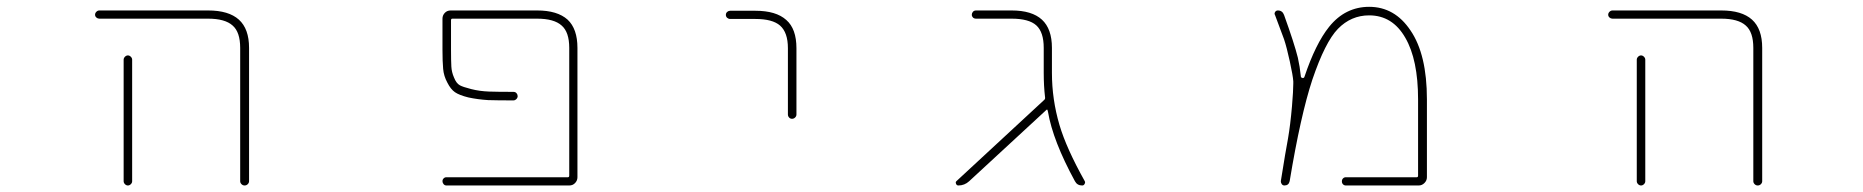

<svg xmlns="http://www.w3.org/2000/svg" viewBox="-20 -575 5540 571"><path d="M694.3 -36.1V-432.6Q694.3 -479.5 671.9 -499Q649.4 -519.5 598.6 -519.5H275.4Q270.5 -519.5 266.6 -522.9Q262.7 -526.4 262.7 -531.2Q262.7 -536.1 266.6 -540Q270.5 -543.9 275.4 -543.9H598.6Q660.2 -543.9 690.4 -516.6Q720.7 -489.3 720.7 -432.6V-36.1Q720.7 -31.2 716.8 -27.3Q712.9 -23.4 707.5 -23.4Q702.1 -23.4 698.2 -27.3Q694.3 -31.2 694.3 -36.1ZM347.7 -36.1V-397.5Q347.7 -402.3 351.6 -406.2Q355.5 -410.2 360.4 -410.2Q365.2 -410.2 369.1 -406.2Q373 -402.3 373 -397.5V-36.1Q373 -31.2 369.1 -27.3Q365.2 -23.4 360.4 -23.4Q355.5 -23.4 351.6 -27.3Q347.7 -31.2 347.7 -36.1Z M1307.6 -23.4Q1302.7 -23.4 1299.3 -27.3Q1295.9 -31.2 1295.9 -36.1Q1295.9 -41 1299.3 -44.4Q1302.7 -47.9 1307.6 -47.9H1668.9Q1672.9 -47.9 1672.9 -52.7V-432.6Q1672.9 -479.5 1650.4 -499Q1627.9 -519.5 1577.1 -519.5H1325.2Q1321.3 -519.5 1321.3 -514.6V-427.7Q1321.3 -393.6 1322.3 -377Q1323.2 -360.4 1330.1 -344.7Q1336.9 -327.1 1347.7 -321.3Q1356.4 -316.4 1381.3 -310.1Q1406.2 -303.7 1434.6 -302.7Q1459 -301.8 1506.8 -301.8Q1512.7 -301.8 1516.1 -297.9Q1519.5 -293.9 1519.5 -289.1Q1519.5 -284.2 1515.6 -280.3Q1511.7 -276.4 1506.8 -276.4Q1459 -276.4 1431.6 -277.3Q1400.4 -279.3 1373 -285.2Q1345.7 -292 1333 -300.8Q1320.3 -309.6 1310.5 -329.1Q1299.8 -348.6 1297.9 -370.1Q1295.9 -391.6 1295.9 -427.7V-519.5Q1295.9 -529.3 1302.7 -536.6Q1309.6 -543.9 1320.3 -543.9H1577.1Q1637.7 -543.9 1668 -516.6Q1697.3 -489.3 1697.3 -432.6V-47.9Q1697.3 -38.1 1690.4 -30.8Q1683.6 -23.4 1672.9 -23.4Z M2323.2 -234.4V-431.6Q2323.2 -478.5 2299.8 -499Q2277.3 -518.6 2226.6 -518.6H2151.4Q2146.5 -518.6 2142.6 -522Q2138.7 -525.4 2138.7 -530.8Q2138.7 -536.1 2142.6 -539.6Q2146.5 -543 2151.4 -543H2226.6Q2288.1 -543 2318.4 -515.6Q2348.6 -489.3 2348.6 -431.6V-234.4Q2348.6 -229.5 2344.7 -225.6Q2340.8 -221.7 2335.4 -221.7Q2330.1 -221.7 2326.7 -225.6Q2323.2 -229.5 2323.2 -234.4Z M3198.2 -23.4Q3183.6 -23.4 3176.8 -36.1Q3111.3 -156.2 3096.7 -242.2L3095.7 -246.1Q3094.7 -251 3091.8 -248L2862.3 -36.1Q2848.6 -23.4 2830.1 -23.4Q2825.2 -23.4 2823.2 -28.3Q2822.3 -30.3 2822.3 -32.2Q2822.3 -34.2 2824.2 -36.1L3085.9 -278.3Q3088.9 -281.2 3087.9 -286.1Q3084 -319.3 3084 -358.4V-432.6Q3084 -479.5 3062 -499.5Q3040 -519.5 2988.3 -519.5H2882.8Q2877 -519.5 2873.5 -522.9Q2870.1 -526.4 2870.1 -531.2Q2870.1 -536.1 2873.5 -540Q2877 -543.9 2882.8 -543.9H2988.3Q3048.8 -543.9 3078.6 -516.6Q3108.4 -489.3 3108.4 -432.6V-358.4Q3108.4 -279.3 3130.9 -203.1Q3151.4 -133.8 3206.1 -36.1Q3207 -34.2 3207 -32.2Q3207 -30.3 3205.1 -27.3Q3203.1 -23.4 3198.2 -23.4Z M3982.4 -23.4Q3977.5 -23.4 3974.1 -26.9Q3970.7 -30.3 3970.7 -35.6Q3970.7 -41 3974.1 -44.4Q3977.5 -47.9 3982.4 -47.9H4193.4Q4197.3 -47.9 4197.3 -52.7V-279.3Q4197.3 -397.5 4159.2 -462.9Q4121.1 -529.3 4051.8 -529.3Q3998 -529.3 3959 -489.3Q3920.9 -450.2 3882.8 -337.9Q3847.7 -231.4 3815.4 -36.1Q3812.5 -23.4 3799.8 -23.4Q3794.9 -23.4 3792 -27.3Q3789.1 -31.2 3789.1 -36.1Q3803.7 -127.9 3810.5 -163.1Q3817.4 -203.1 3822.3 -258.8Q3826.2 -305.7 3826.2 -326.2Q3826.2 -330.1 3826.2 -333Q3825.2 -349.6 3815.9 -392.1Q3806.6 -434.6 3798.8 -458Q3791 -478.5 3771.5 -531.2Q3770.5 -532.2 3770.5 -534.2Q3770.5 -537.1 3772.5 -540Q3775.4 -543.9 3780.3 -543.9Q3793.9 -543.9 3798.8 -530.3Q3829.1 -446.3 3839.8 -403.3Q3845.7 -377 3848.6 -348.6Q3848.6 -343.8 3852.5 -343.8L3853.5 -342.8Q3858.4 -342.8 3859.4 -346.7Q3892.6 -445.3 3932.6 -495.1Q3957 -525.4 3986.8 -540Q4016.6 -554.7 4051.8 -554.7Q4089.8 -554.7 4120.6 -537.1Q4151.4 -519.5 4174.8 -484.4Q4223.6 -413.1 4223.6 -279.3V-47.9Q4223.6 -38.1 4216.3 -30.8Q4209 -23.4 4199.2 -23.4Z M5194.3 -36.1V-432.6Q5194.3 -479.5 5171.9 -499Q5149.4 -519.5 5098.6 -519.5H4775.4Q4770.5 -519.5 4766.6 -522.9Q4762.7 -526.4 4762.7 -531.2Q4762.7 -536.1 4766.6 -540Q4770.5 -543.9 4775.4 -543.9H5098.6Q5160.2 -543.9 5190.4 -516.6Q5220.7 -489.3 5220.7 -432.6V-36.1Q5220.7 -31.2 5216.8 -27.3Q5212.9 -23.4 5207.5 -23.4Q5202.1 -23.4 5198.2 -27.3Q5194.3 -31.2 5194.3 -36.1ZM4847.7 -36.1V-397.5Q4847.7 -402.3 4851.6 -406.2Q4855.5 -410.2 4860.4 -410.2Q4865.2 -410.2 4869.1 -406.2Q4873 -402.3 4873 -397.5V-36.1Q4873 -31.2 4869.1 -27.3Q4865.2 -23.4 4860.4 -23.4Q4855.5 -23.4 4851.6 -27.3Q4847.7 -31.2 4847.7 -36.1Z"/></svg>

Font: Rounded-X Mgen+ 2m thin
Style: Regular
Weight: 100
Designer: [Source Han Sans]
Ryoko NISHIZUKA  (kana & ideographs); Paul D. Hunt (Latin, Greek & Cyrillic); Wenlong ZHANG  (bopomofo
Version: Version 1.059.20150602